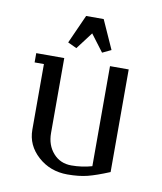

<svg xmlns="http://www.w3.org/2000/svg" viewBox="-67 -591 545 646"><g transform="rotate(10 206.0 -268.0)"><path d="M32.2 -352.1V-383.8H127.9V-127.9Q127.9 -86.4 151.9 -59.3Q175.8 -32.2 213.9 -32.2Q250 -32.2 284.2 -42V-383.8H348.1V-33.2Q303.2 -14.6 274.2 -7.3Q245.1 0 206.1 0Q147 0 105.5 -37.4Q64 -74.7 64 -127.9V-352.1ZM131.8 -438 175.8 -536.1H235.8L279.8 -438L250 -423.8L206.1 -481.9L162.1 -423.8Z"/></g></svg>

Font: Gawaa
Style: Regular
Weight: 400
Designer: T. Christopher White
Version: Version 1.0